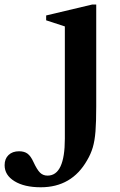

<svg xmlns="http://www.w3.org/2000/svg" viewBox="-185 -554 518 832"><path d="M-8.5 257.5Q-79.5 257.5 -122.2 231.2Q-165 205 -165 162Q-165 134 -148 117.8Q-131 101.5 -102.5 101.5Q-79.5 101.5 -65.5 112Q-51.5 122.5 -40 148Q-24.5 181.5 -11.5 194.2Q1.5 207 21 207Q96 207 96 47V-439.5L15 -466V-487L215 -534.5H232V-92.5Q232 -26.5 228.8 15Q225.5 56.5 217 85Q208.5 113.5 192.5 140.5Q126 257.5 -8.5 257.5Z"/></svg>

Font: Libre Caslon Text SemiBold
Style: Regular
Weight: 600
Designer: Pablo Impallari, Rodrigo Fuenzalida, Katja Schimmel
Foundry: Pablo Impallari, Rodrigo Fuenzalida
Version: Version 2.000